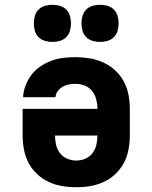

<svg xmlns="http://www.w3.org/2000/svg" viewBox="-20 -778 640 806"><path d="M300 8Q270 8 240.5 3Q211 -2 184 -14.5Q157 -27 135 -48Q113 -69 99.5 -95Q86 -121 80.5 -150.5Q75 -180 75 -210V-321H389Q389 -341 384 -360.5Q379 -380 367 -395.5Q355 -411 336 -418.5Q317 -426 297 -426Q283 -426 269 -423.5Q255 -421 243 -414Q231 -407 222.5 -395.5Q214 -384 213 -370H77Q78 -395 87.5 -419.5Q97 -444 112.5 -464.5Q128 -485 150 -499.5Q172 -514 196 -523Q220 -532 245.5 -535Q271 -538 297 -538Q327 -538 357 -533Q387 -528 414 -515.5Q441 -503 463.5 -482.5Q486 -462 500 -435.5Q514 -409 519.5 -379.5Q525 -350 525 -320V-210Q525 -180 519.5 -150.5Q514 -121 500.5 -95Q487 -69 465 -48Q443 -27 416 -14.5Q389 -2 359.5 3Q330 8 300 8ZM300 -104Q320 -104 338.5 -112Q357 -120 368.5 -135.5Q380 -151 384.5 -170Q389 -189 389 -209H211Q211 -189 215.5 -170Q220 -151 231.5 -135.5Q243 -120 261.5 -112Q280 -104 300 -104ZM400 -602Q384 -602 368.5 -606.5Q353 -611 342 -622Q331 -633 326.5 -648.5Q322 -664 322 -680Q322 -696 326.5 -711.5Q331 -727 342 -738Q353 -749 368.5 -753.5Q384 -758 400 -758Q416 -758 431.5 -753.5Q447 -749 458 -738Q469 -727 473.5 -711.5Q478 -696 478 -680Q478 -664 473.5 -648.5Q469 -633 458 -622Q447 -611 431.5 -606.5Q416 -602 400 -602ZM200 -602Q184 -602 168.5 -606.5Q153 -611 142 -622Q131 -633 126.5 -648.5Q122 -664 122 -680Q122 -696 126.5 -711.5Q131 -727 142 -738Q153 -749 168.5 -753.5Q184 -758 200 -758Q216 -758 231.5 -753.5Q247 -749 258 -738Q269 -727 273.5 -711.5Q278 -696 278 -680Q278 -664 273.5 -648.5Q269 -633 258 -622Q247 -611 231.5 -606.5Q216 -602 200 -602Z"/></svg>

Font: Iosevka Slab Heavy Extended
Style: Regular
Weight: 900
Width: 7
Monospace: yes
Designer: Belleve Invis
Foundry: Belleve Invis
Version: Version 11.1.0; ttfautohint (v1.8.3)